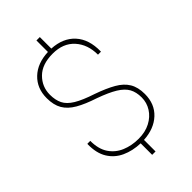

<svg xmlns="http://www.w3.org/2000/svg" viewBox="-274 -894 1078 1078"><g transform="rotate(-45 265.0 -355.0)"><path d="M254.4 101.6V10.3Q192.9 8.3 143.8 -14.2Q94.7 -36.6 66.9 -81.8Q39.1 -127 40.5 -196.8L41.5 -199.7H64Q64 -134.8 91.3 -94.2Q118.7 -53.7 164.3 -34.7Q210 -15.6 264.6 -15.6Q317.9 -15.6 357.4 -36.4Q397 -57.1 418.9 -91.8Q440.9 -126.5 440.9 -168Q440.9 -210.4 424.6 -240Q408.2 -269.5 368.7 -293.7Q329.1 -317.9 259.8 -342.8Q189.9 -365.7 146 -391.1Q102.1 -416.5 81.3 -452.1Q60.5 -487.8 60.5 -542Q60.5 -620.1 111.6 -668.7Q162.6 -717.3 249 -720.7V-812H275.9V-720.7Q364.3 -715.8 413.3 -661.9Q462.4 -607.9 460.9 -513.7L460 -511.2H437Q437 -592.3 390.6 -643.8Q344.2 -695.3 261.2 -695.3Q176.3 -695.3 131.6 -650.6Q86.9 -606 86.9 -543Q86.9 -500.5 101.8 -470.2Q116.7 -439.9 156 -416Q195.3 -392.1 268.1 -368.2Q336.4 -344.2 380.6 -318.8Q424.8 -293.5 446 -258.1Q467.3 -222.7 467.3 -168.9Q467.3 -90.3 416.5 -42.7Q365.7 4.9 281.2 9.8V101.6Z"/></g></svg>

Font: Roboto Slab Thin
Style: Regular
Weight: 100
Designer: Google
Version: Version 2.000; ttfautohint (v1.8.1.43-b0c9)